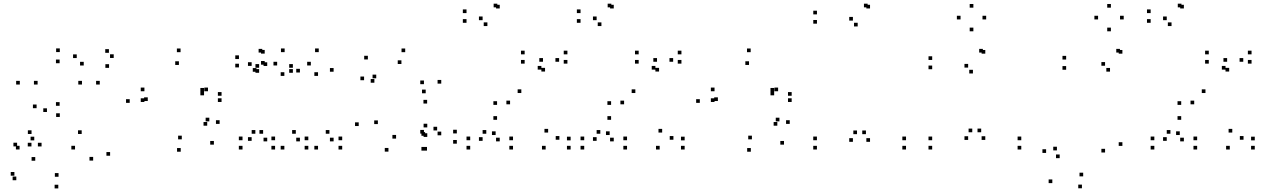

<svg xmlns="http://www.w3.org/2000/svg" viewBox="-20 -803 6860 1044"><path d="M578.7 43.8V23.8H558.7V43.8ZM424.2 -74.5V-94.5H404.2V-74.5ZM151.5 -74.5V-94.5H131.5V-74.5ZM166.3 -39.7V-59.7H146.3V-39.7ZM235.3 -194V-214H215.3V-194ZM179 -214.7V-234.7H159V-214.7ZM73 -7V-27H53V-7ZM86.5 9.8V-10.2H66.5V9.8ZM388 9.8V-10.2H368V9.8ZM486.5 70.2V50.2H466.5V70.2ZM298.3 158.2V138.2H278.3V158.2ZM171.7 71V51H151.7V71ZM206 -6.7V-26.7H186V-6.7ZM151 -6.7V-26.7H131V-6.7ZM58.3 152.3V132.3H38.3V152.3ZM68.7 177V157H48.7V177ZM297 221.5V201.5H277V221.5ZM522.5 -343.3V-363.3H502.5V-343.3ZM305.2 -519.8V-539.8H285.2V-519.8ZM87.8 -343.3V-363.3H67.8V-343.3ZM305.2 -167V-187H285.2V-167ZM184.5 -343.3V-363.3H164.5V-343.3ZM304.2 -459.2V-479.2H284.2V-459.2ZM425.7 -343.3V-363.3H405.7V-343.3ZM304.2 -227.7V-247.7H284.2V-227.7ZM598.3 -487.8V-507.8H578.3V-487.8ZM572.3 -515.8V-535.8H552.3V-515.8ZM397.3 -487.3V-507.3H377.3V-487.3ZM435.3 -446.8V-466.8H415.3V-446.8ZM573 -434V-454H553V-434Z M1143 -16.5V-36.5H1123V-16.5ZM1174.2 -129.3V-149.3H1154.2V-129.3ZM1118.2 -143V-163H1098.2V-143ZM1106.7 -119.5V-139.5H1086.7V-119.5ZM968.5 -45.3V-65.3H948.5V-45.3ZM783.5 -253.7V-273.7H763.5V-253.7ZM952.8 -449.8V-469.8H932.8V-449.8ZM1089.5 -304.7V-324.7H1069.5V-304.7ZM1089.5 -284.7V-304.7H1069.5V-284.7ZM1111 -306.8V-326.8H1091V-306.8ZM765.3 -306.8V-326.8H745.3V-306.8ZM765.3 -248.5V-268.5H745.3V-248.5ZM1184.7 -248.5V-268.5H1164.7V-248.5ZM1184.7 -282.3V-302.3H1164.7V-282.3ZM961.8 -519.3V-539.3H941.8V-519.3ZM685.3 -243.7V-263.7H665.3V-243.7ZM962.7 22V2H942.7V22Z M1656.5 10V-10H1636.5V10ZM1656.5 -40.5V-60.5H1636.5V-40.5ZM1588.5 -75.8V-95.8H1568.5V-75.8ZM1610.8 -34.3V-54.3H1590.8V-34.3ZM1610.8 -408.8V-428.8H1590.8V-408.8ZM1527.7 -519.5V-539.5H1507.7V-519.5ZM1389 -434.5V-454.5H1369V-434.5ZM1389 -407.2V-427.2H1369V-407.2ZM1487 -447V-467H1467V-447ZM1526.2 -390.3V-410.3H1506.2V-390.3ZM1526.2 10V-10H1506.2V10ZM1840.7 10V-10H1820.7V10ZM1840.7 -40.5V-60.5H1820.7V-40.5ZM1771.3 -75.8V-95.8H1751.3V-75.8ZM1794 -34.3V-54.3H1774V-34.3ZM1794 -413V-433H1774V-413ZM1713.2 -519.5V-539.5H1693.2V-519.5ZM1572.5 -434.5V-454.5H1552.5V-434.5ZM1572.5 -407.2V-427.2H1552.5V-407.2ZM1670.2 -447V-467H1650.2V-447ZM1709.3 -390.3V-410.3H1689.3V-390.3ZM1709.3 10V-10H1689.3V10ZM1475.8 10V-10H1455.8V10ZM1475.8 -40.5V-60.5H1455.8V-40.5ZM1410.7 -75.8V-95.8H1390.7V-75.8ZM1433 -34.3V-54.3H1413V-34.3ZM1433 -444.3V-464.3H1413V-444.3ZM1419.3 -451.3V-471.3H1399.3V-451.3ZM1419.3 -511.5V-531.5H1399.3V-511.5ZM1406.2 -517.2V-537.2H1386.2V-517.2ZM1279.3 -482V-502H1259.3V-482ZM1279.3 -436.5V-456.5H1259.3V-436.5ZM1374.5 -412.8V-432.8H1354.5V-412.8ZM1348.3 -444.7V-464.7H1328.3V-444.7ZM1348.3 -37.2V-57.2H1328.3V-37.2ZM1368.5 -75.8V-95.8H1348.5V-75.8ZM1298.7 -40.5V-60.5H1278.7V-40.5ZM1298.7 10V-10H1278.7V10Z M2301.8 16V-4H2281.8V16ZM2464 -21.8V-41.8H2444V-21.8ZM2464 -77.5V-97.5H2444V-77.5ZM2357 -93.7V-113.7H2337V-93.7ZM2379.3 -67.3V-87.3H2359.3V-67.3ZM2379.3 -348.3V-368.3H2359.3V-348.3ZM2183.3 -519.3V-539.3H2163.3V-519.3ZM1980.3 -479.7V-499.7H1960.3V-479.7ZM1959.7 -366.8V-386.8H1939.7V-366.8ZM2015.7 -353.2V-373.2H1995.7V-353.2ZM2025.8 -377.2V-397.2H2005.8V-377.2ZM2162.7 -455V-475H2142.7V-455ZM2285.2 -345.3V-365.3H2265.2V-345.3ZM2285.2 -76.5V-96.5H2265.2V-76.5ZM2291.5 -64.7V-84.7H2271.5V-64.7ZM2291.5 16V-4H2271.5V16ZM2303.3 -58.5V-78.5H2283.3V-58.5ZM2303.3 -110.2V-130.2H2283.3V-110.2ZM2133.7 -49.3V-69.3H2113.7V-49.3ZM2034.7 -128.3V-148.3H2014.7V-128.3ZM2302.5 -240V-260H2282.5V-240ZM2294.7 -295.8V-315.8H2274.7V-295.8ZM1930.5 -117.7V-137.7H1910.5V-117.7ZM2092.2 21.5V1.5H2072.2V21.5Z M2769.5 10V-10H2749.5V10ZM2769.5 -40.5V-60.5H2749.5V-40.5ZM2675 -68.8V-88.8H2655V-68.8ZM2697.3 -34.3V-54.3H2677.3V-34.3ZM2697.3 -757V-777H2677.3V-757ZM2684.2 -763V-783H2664.2V-763ZM2516.7 -731.8V-751.8H2496.7V-731.8ZM2516.7 -679V-699H2496.7V-679ZM2630.2 -661.3V-681.3H2610.2V-661.3ZM2604.2 -693.3V-713.3H2584.2V-693.3ZM2604.2 -37.2V-57.2H2584.2V-37.2ZM2624.2 -75.8V-95.8H2604.2V-75.8ZM2536.7 -40.5V-60.5H2516.7V-40.5ZM2536.7 10V-10H2516.7V10ZM3082.8 10V-10H3062.8V10ZM3082.8 -39.8V-59.8H3062.8V-39.8ZM2960.5 -82.2V-102.2H2940.5V-82.2ZM3021.7 -43.2V-63.2H3001.7V-43.2ZM2814.7 -297.2V-317.2H2794.7V-297.2ZM2753.5 -235.8V-255.8H2733.5V-235.8ZM2947 10V-10H2927V10ZM3020.2 -467.2V-487.2H3000.2V-467.2ZM2943.7 -414V-434H2923.7V-414ZM3065.3 -457V-477H3045.3V-457ZM3065.3 -507.5V-527.5H3045.3V-507.5ZM2832.8 -507.5V-527.5H2812.8V-507.5ZM2832.8 -457V-477H2812.8V-457ZM2923.8 -424.5V-444.5H2903.8V-424.5ZM2932.5 -467.2V-487.2H2912.5V-467.2ZM2682.8 -232.7V-252.7H2662.8V-232.7ZM2682.8 -151.5V-171.5H2662.8V-151.5Z M3389.5 10V-10H3369.5V10ZM3389.5 -40.5V-60.5H3369.5V-40.5ZM3295 -68.8V-88.8H3275V-68.8ZM3317.3 -34.3V-54.3H3297.3V-34.3ZM3317.3 -757V-777H3297.3V-757ZM3304.2 -763V-783H3284.2V-763ZM3136.7 -731.8V-751.8H3116.7V-731.8ZM3136.7 -679V-699H3116.7V-679ZM3250.2 -661.3V-681.3H3230.2V-661.3ZM3224.2 -693.3V-713.3H3204.2V-693.3ZM3224.2 -37.2V-57.2H3204.2V-37.2ZM3244.2 -75.8V-95.8H3224.2V-75.8ZM3156.7 -40.5V-60.5H3136.7V-40.5ZM3156.7 10V-10H3136.7V10ZM3702.8 10V-10H3682.8V10ZM3702.8 -39.8V-59.8H3682.8V-39.8ZM3580.5 -82.2V-102.2H3560.5V-82.2ZM3641.7 -43.2V-63.2H3621.7V-43.2ZM3434.7 -297.2V-317.2H3414.7V-297.2ZM3373.5 -235.8V-255.8H3353.5V-235.8ZM3567 10V-10H3547V10ZM3640.2 -467.2V-487.2H3620.2V-467.2ZM3563.7 -414V-434H3543.7V-414ZM3685.3 -457V-477H3665.3V-457ZM3685.3 -507.5V-527.5H3665.3V-507.5ZM3452.8 -507.5V-527.5H3432.8V-507.5ZM3452.8 -457V-477H3432.8V-457ZM3543.8 -424.5V-444.5H3523.8V-424.5ZM3552.5 -467.2V-487.2H3532.5V-467.2ZM3302.8 -232.7V-252.7H3282.8V-232.7ZM3302.8 -151.5V-171.5H3282.8V-151.5Z M4243 -16.5V-36.5H4223V-16.5ZM4274.2 -129.3V-149.3H4254.2V-129.3ZM4218.2 -143V-163H4198.2V-143ZM4206.7 -119.5V-139.5H4186.7V-119.5ZM4068.5 -45.3V-65.3H4048.5V-45.3ZM3883.5 -253.7V-273.7H3863.5V-253.7ZM4052.8 -449.8V-469.8H4032.8V-449.8ZM4189.5 -304.7V-324.7H4169.5V-304.7ZM4189.5 -284.7V-304.7H4169.5V-284.7ZM4211 -306.8V-326.8H4191V-306.8ZM3865.3 -306.8V-326.8H3845.3V-306.8ZM3865.3 -248.5V-268.5H3845.3V-248.5ZM4284.7 -248.5V-268.5H4264.7V-248.5ZM4284.7 -282.3V-302.3H4264.7V-282.3ZM4061.8 -519.3V-539.3H4041.8V-519.3ZM3785.3 -243.7V-263.7H3765.3V-243.7ZM4062.7 22V2H4042.7V22Z M4906.5 10V-10H4886.5V10ZM4906.5 -40.5V-60.5H4886.5V-40.5ZM4688.5 -73.5V-93.5H4668.5V-73.5ZM4710.8 -31.8V-51.8H4690.8V-31.8ZM4710.8 -757V-777H4690.8V-757ZM4697.7 -763V-783H4677.7V-763ZM4422.2 -724.8V-744.8H4402.2V-724.8ZM4422.2 -674.3V-694.3H4402.2V-674.3ZM4643.7 -659.2V-679.2H4623.7V-659.2ZM4617.7 -691V-711H4597.7V-691ZM4617.7 -31.8V-51.8H4597.7V-31.8ZM4640 -73.5V-93.5H4620V-73.5ZM4422 -40.5V-60.5H4402V-40.5ZM4422 10V-10H4402V10Z M5533.2 10V-10H5513.2V10ZM5533.2 -40.5V-60.5H5513.2V-40.5ZM5315.2 -83.8V-103.8H5295.2V-83.8ZM5337.5 -42.2V-62.2H5317.5V-42.2ZM5337.5 -511.2V-531.2H5317.5V-511.2ZM5324.3 -517.2V-537.2H5304.3V-517.2ZM5048.8 -477V-497H5028.8V-477ZM5048.8 -426.5V-446.5H5028.8V-426.5ZM5270.3 -403.5V-423.5H5250.3V-403.5ZM5244.3 -435.5V-455.5H5224.3V-435.5ZM5244.3 -42.2V-62.2H5224.3V-42.2ZM5266.7 -83.8V-103.8H5246.7V-83.8ZM5048.7 -40.5V-60.5H5028.7V-40.5ZM5048.7 10V-10H5028.7V10ZM5342.3 -697.3V-717.3H5322.3V-697.3ZM5272.7 -761.3V-781.3H5252.7V-761.3ZM5203 -697.3V-717.3H5183V-697.3ZM5272.7 -632.8V-652.8H5252.7V-632.8Z M6083 -9.7V-29.7H6063V-9.7ZM6083 -511.2V-531.2H6063V-511.2ZM6069.7 -517.2V-537.2H6049.7V-517.2ZM5777.2 -479.2V-499.2H5757.2V-479.2ZM5777.2 -423.7V-443.7H5757.2V-423.7ZM6015.7 -413.5V-433.5H5995.7V-413.5ZM5988.8 -445.5V-465.5H5968.8V-445.5ZM5988.8 26.2V6.2H5968.8V26.2ZM5869.8 156V136H5849.8V156ZM5742 57V37H5722V57ZM5727 14.8V-5.2H5707V14.8ZM5668.2 28.5V8.5H5648.2V28.5ZM5702 192.7V172.7H5682V192.7ZM5863 220.8V200.8H5843V220.8ZM6090.2 -697.3V-717.3H6070.2V-697.3ZM6020.5 -761.3V-781.3H6000.5V-761.3ZM5950.8 -697.3V-717.3H5930.8V-697.3ZM6020.5 -632.8V-652.8H6000.5V-632.8Z M6489.5 10V-10H6469.5V10ZM6489.5 -40.5V-60.5H6469.5V-40.5ZM6395 -68.8V-88.8H6375V-68.8ZM6417.3 -34.3V-54.3H6397.3V-34.3ZM6417.3 -757V-777H6397.3V-757ZM6404.2 -763V-783H6384.2V-763ZM6236.7 -731.8V-751.8H6216.7V-731.8ZM6236.7 -679V-699H6216.7V-679ZM6350.2 -661.3V-681.3H6330.2V-661.3ZM6324.2 -693.3V-713.3H6304.2V-693.3ZM6324.2 -37.2V-57.2H6304.2V-37.2ZM6344.2 -75.8V-95.8H6324.2V-75.8ZM6256.7 -40.5V-60.5H6236.7V-40.5ZM6256.7 10V-10H6236.7V10ZM6802.8 10V-10H6782.8V10ZM6802.8 -39.8V-59.8H6782.8V-39.8ZM6680.5 -82.2V-102.2H6660.5V-82.2ZM6741.7 -43.2V-63.2H6721.7V-43.2ZM6534.7 -297.2V-317.2H6514.7V-297.2ZM6473.5 -235.8V-255.8H6453.5V-235.8ZM6667 10V-10H6647V10ZM6740.2 -467.2V-487.2H6720.2V-467.2ZM6663.7 -414V-434H6643.7V-414ZM6785.3 -457V-477H6765.3V-457ZM6785.3 -507.5V-527.5H6765.3V-507.5ZM6552.8 -507.5V-527.5H6532.8V-507.5ZM6552.8 -457V-477H6532.8V-457ZM6643.8 -424.5V-444.5H6623.8V-424.5ZM6652.5 -467.2V-487.2H6632.5V-467.2ZM6402.8 -232.7V-252.7H6382.8V-232.7ZM6402.8 -151.5V-171.5H6382.8V-151.5Z"/></svg>

Font: Monaspace Xenon Dots Var
Style: Regular
Weight: 400
Designer: Riley Cran and the Lettermatic Team
Version: Version 1.100 (Monaspace Xenon Dots)